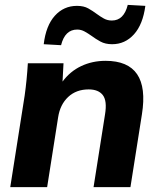

<svg xmlns="http://www.w3.org/2000/svg" viewBox="-20 -766 653 786"><path d="M22 0 81 -375Q90 -439 94 -507H240L236 -432Q267 -474 312.5 -495.5Q358 -517 412 -517Q596 -517 561 -298L514 0H363L410 -298Q419 -353 401 -376.5Q383 -400 343 -400Q292 -400 259 -369Q226 -338 218 -286L173 0ZM230 -581 159 -585Q168 -661 204.5 -701.5Q241 -742 295 -742Q323 -742 341.5 -731.5Q360 -721 376 -709Q391 -698 405.5 -690Q420 -682 438 -682Q487 -682 503 -746L575 -742Q565 -666 528.5 -625.5Q492 -585 439 -585Q411 -585 391 -596Q371 -607 355 -619Q341 -629 326.5 -637Q312 -645 296 -645Q246 -645 230 -581Z"/></svg>

Font: Mulish ExtraBold
Style: Italic
Weight: 800
Italic angle: -9°
Designer: Vernon Adams
Foundry: Vernon Adams
Version: Version 3.603; ttfautohint (v1.8.3)